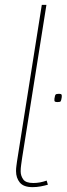

<svg xmlns="http://www.w3.org/2000/svg" viewBox="-20 -760 274 790"><path d="M152 -740H171L71 -110Q69 -95 67 -81.5Q65 -68 65 -55Q65 -37 75.5 -22Q86 -7 117 -7Q131 -7 144.5 -9.5Q158 -12 172 -17L177 0Q163 4 147 7Q131 10 114 10Q77 10 61.5 -9Q46 -28 46 -56Q46 -67 47.5 -77.5Q49 -88 50 -96ZM204 -354Q206 -368 209 -371Q212 -374 223 -374Q231 -374 233 -371Q235 -368 234 -360Q232 -346 229.5 -343Q227 -340 216 -340Q208 -340 205.5 -342.5Q203 -345 204 -354Z"/></svg>

Font: Georama Thin
Style: Italic
Weight: 100
Italic angle: -9°
Designer: Jean-Baptiste Levee
Foundry: Production Type
Version: Version 1.000